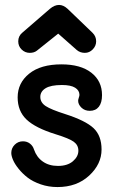

<svg xmlns="http://www.w3.org/2000/svg" viewBox="-20 -755 465 781"><path d="M101.1 -540Q82 -540 68.1 -553.5Q54.2 -566.9 54.2 -586.9Q54.2 -608.9 71.8 -623L183.1 -719.2Q201.7 -734.9 220.2 -734.9Q237.8 -734.9 254.9 -719.2L356.9 -621.1Q371.1 -606.9 371.1 -586.9Q371.1 -568.4 357.4 -554.2Q343.8 -540 325.2 -540Q305.7 -540 292 -551.8L216.8 -618.2L129.9 -548.8Q118.7 -540 101.1 -540ZM213.9 5.9Q177.7 5.9 145.8 -5.1Q113.8 -16.1 92.5 -32.5Q71.3 -48.8 55.7 -68.4Q40 -87.9 33 -104.5Q25.9 -121.1 25.9 -132.8Q25.9 -152.3 39.8 -166.3Q53.7 -180.2 73.2 -180.2Q89.8 -180.2 101.8 -170.9Q113.8 -161.6 118.2 -147Q128.9 -115.7 154.1 -97.9Q179.2 -80.1 215.8 -80.1Q254.4 -80.1 276.6 -99.1Q298.8 -118.2 298.8 -142.1Q298.8 -164.6 280.3 -178.2Q261.7 -191.9 206.1 -209Q124 -234.4 87.9 -268.8Q51.8 -303.2 51.8 -358.9Q51.8 -417.5 98.6 -455.3Q145.5 -493.2 230 -493.2Q308.1 -493.2 351.6 -459.2Q395 -425.3 395 -368.2Q395 -337.4 382.1 -320.8Q369.1 -304.2 345.2 -304.2Q324.7 -304.2 311.3 -317.1Q297.9 -330.1 297.9 -345.2Q297.9 -349.6 300.5 -357.4Q303.2 -365.2 303.2 -369.1Q303.2 -387.2 285.6 -398.2Q268.1 -409.2 231.9 -409.2Q186.5 -409.2 165.3 -396Q144 -382.8 144 -360.8Q144 -337.9 166 -323.5Q188 -309.1 245.1 -291Q327.6 -264.6 360.4 -233.9Q393.1 -203.1 393.1 -147Q393.1 -87.4 342.8 -40.8Q292.5 5.9 213.9 5.9Z"/></svg>

Font: Comic Neue
Style: Bold
Weight: 700
Designer: Craig Rozynski
Foundry: Craig Rozynski
Version: Version 2.003;hotconv 1.0.109;makeotfexe 2.5.65596